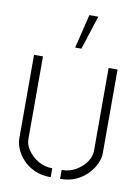

<svg xmlns="http://www.w3.org/2000/svg" viewBox="-83 -786 617 847"><g transform="rotate(10 225.0 -362.0)"><path d="M211 -577 248 -729H288L239 -577ZM246 5V-35Q282 -35 310.5 -52Q339 -69 355.5 -93.5Q372 -118 372 -142V-514H412V-137Q412 -119 402 -95Q392 -71 371 -48Q350 -25 319 -10Q288 5 246 5ZM204 5Q162 5 130.5 -9.5Q99 -24 78.5 -46.5Q58 -69 48 -93.5Q38 -118 38 -137V-514H78V-142Q78 -119 95 -94Q112 -69 140.5 -52Q169 -35 204 -35Z"/></g></svg>

Font: Stick No Bills ExtraLight ExtraLight
Style: Regular
Weight: 250
Version: Version 2.000